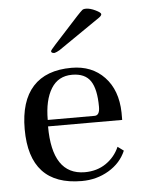

<svg xmlns="http://www.w3.org/2000/svg" viewBox="-50 -693 548 743"><g transform="rotate(-5 224.5 -321.5)"><path d="M238 10Q35 10 35 -209Q35 -318 86 -374Q137 -430 236 -430Q315 -430 363.5 -379Q412 -328 414 -241V-212H126Q126 -24 252 -23Q300 -23 335 -47Q370 -71 387 -110L410 -93Q390 -46 343 -18Q296 10 238 10ZM127 -237H309Q329 -237 329 -270Q329 -339 307.5 -371Q286 -403 236 -403Q182 -403 154.5 -358.5Q127 -314 127 -237ZM176 -493Q163 -493 163 -501Q163 -504 181 -524L276 -628Q291 -644 297 -649Q301 -653 312 -653Q328 -653 348.5 -643Q369 -633 369 -627Q369 -621 359 -614L196 -502Q184 -495 176 -493Z"/></g></svg>

Font: UnnaRegular
Style: Regular
Weight: 400
Designer: Jorge de Buen Unna
Foundry: Omnibus-Type
Version: Version 2.008;hotconv 1.0.109;makeotfexe 2.5.65596